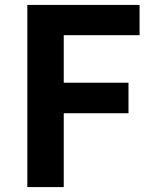

<svg xmlns="http://www.w3.org/2000/svg" viewBox="-20 -760 625 780"><path d="M91 0H239V-300H502V-424H239V-617H547V-740H91Z"/></svg>

Font: Source Han Sans Old Style Bold
Style: Regular
Weight: 700
Designer: Ryoko NISHIZUKA (kana & ideographs); Paul D. Hunt (Latin, Greek & Cyrillic); Wenlong ZHANG (bopomofo); Sandoll Communica
Foundry: Adobe Systems Incorporated
Version: Version 1.004;PS 1.004;hotconv 1.0.81;makeotf.lib2.5.63406